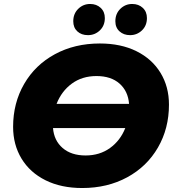

<svg xmlns="http://www.w3.org/2000/svg" viewBox="-20 -933 886 967"><path d="M831 -406Q831 -286 775.5 -190Q720 -94 620.5 -40Q521 14 394 14Q288 14 209.5 -25Q131 -64 88.5 -134Q46 -204 46 -294Q46 -414 101.5 -510Q157 -606 256.5 -660Q356 -714 483 -714Q589 -714 667.5 -675Q746 -636 788.5 -566Q831 -496 831 -406ZM265 -410H630Q625 -474 582 -512Q539 -550 466 -550Q394 -550 342 -512Q290 -474 265 -410ZM611 -288H247Q252 -225 295.5 -187.5Q339 -150 411 -150Q482 -150 534 -187.5Q586 -225 611 -288ZM349 -826Q349 -864 374 -888.5Q399 -913 434 -913Q466 -913 487 -893.5Q508 -874 508 -842Q508 -804 483 -780Q458 -756 423 -756Q390 -756 369.5 -775Q349 -794 349 -826ZM561 -826Q561 -864 586 -888.5Q611 -913 646 -913Q678 -913 699 -893.5Q720 -874 720 -842Q720 -804 695 -780Q670 -756 635 -756Q603 -756 582 -775Q561 -794 561 -826Z"/></svg>

Font: Montserrat Alternates ExtraBold
Style: Italic
Weight: 800
Italic angle: -11.3°
Designer: Julieta Ulanovsky
Foundry: Julieta Ulanovsky
Version: Version 7.200